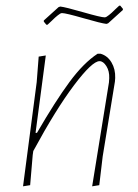

<svg xmlns="http://www.w3.org/2000/svg" viewBox="-20 -651 485 675"><path d="M403 -631 412 -620V-616L360 -569L354 -567Q336 -569 273.5 -587Q211 -605 198 -605Q195 -605 191.5 -603Q188 -601 183 -597Q178 -593 173.5 -589Q169 -585 161.5 -577.5Q154 -570 147 -564H143L134 -575V-579L186 -626L192 -628Q210 -626 272.5 -608Q335 -590 348 -590Q351 -590 354.5 -592Q358 -594 363 -598Q368 -602 372.5 -606Q377 -610 384.5 -617.5Q392 -625 399 -631ZM61 4 109 -362 116 -452 141 -456 105 -184H110Q175 -296 224.5 -363Q274 -430 323 -462H334Q358 -455 372 -431.5Q386 -408 385 -377L384 -364L341 -101L329 0L304 4L363 -361L364 -376Q365 -401 354 -418.5Q343 -436 330 -436Q304 -436 240 -351Q176 -266 97 -120L95 -106L86 0Z"/></svg>

Font: Alegreya Sans SC Thin
Style: Italic
Weight: 100
Italic angle: -7°
Designer: Juan Pablo del Peral
Foundry: Huerta Tipografica
Version: Version 2.007